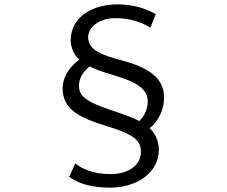

<svg xmlns="http://www.w3.org/2000/svg" viewBox="-20 -796 1040 880"><path d="M669 -669 694 -731C655 -754 595 -776 518 -776C416 -776 304 -727 304 -610C304 -581 319 -542 344 -523C288 -483 267 -431 267 -392C267 -298 337 -258 469 -218C593 -181 626 -152 626 -100C626 -43 574 2 486 2C406 2 353 -24 325 -47L297 14C340 47 403 64 484 64C608 64 708 -5 708 -109C708 -154 686 -192 666 -208C705 -240 732 -292 732 -349C732 -440 659 -487 539 -519C450 -543 384 -565 384 -626C384 -669 432 -713 508 -713C584 -713 641 -688 669 -669ZM391 -492C475 -444 657 -437 657 -331C657 -298 643 -264 618 -241C598 -253 559 -268 478 -295C359 -335 342 -365 342 -404C342 -433 356 -464 391 -492Z"/></svg>

Font: Bithumb Trading Sans
Style: Regular
Weight: 400
Designer: HamHyungwon
Foundry: Bithumb
Version: Version 1.300;FEAKit 1.0